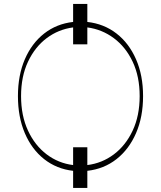

<svg xmlns="http://www.w3.org/2000/svg" viewBox="-20 -845 803 959"><path d="M416.2 -825.3V-735.4Q499.3 -726.2 561.8 -677.7Q624.3 -629.3 659.4 -549Q694.6 -468.8 694.6 -365.1Q694.6 -260.7 659.4 -179.9Q624.3 -99.1 561.8 -50.1Q499.3 -1.1 416.2 8.2V93.8H345.2V8.2Q262.8 -1.1 200.6 -50.1Q138.5 -99.1 104 -179.9Q69.6 -260.7 69.6 -365.1Q69.6 -468.8 104 -548.8Q138.5 -628.9 200.6 -677.6Q262.8 -726.2 345.2 -735.4V-825.3ZM416.2 -109.4V-20.6Q489.3 -29.5 548.7 -74Q608 -118.6 642.8 -193Q677.6 -267.4 677.6 -365.1Q677.6 -462.7 642.8 -536.4Q608 -610.1 548.7 -654.3Q489.3 -698.5 416.2 -708.1V-623.6H345.2V-708.1Q272 -698.5 213.2 -654.5Q154.5 -610.4 119.9 -536.8Q85.2 -463.1 85.2 -365.1Q85.2 -267.4 119.7 -193Q154.1 -118.6 213.1 -74Q272 -29.5 345.2 -20.6V-109.4Z"/></svg>

Font: Inter Thin BETA
Style: Regular
Weight: 100
Designer: Rasmus Andersson
Foundry: rsms
Version: Version 3.011;git-f93a4a705